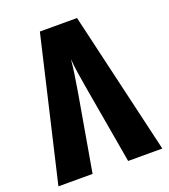

<svg xmlns="http://www.w3.org/2000/svg" viewBox="-132 -809 794 903"><g transform="rotate(-20 265.0 -357.0)"><path d="M5 0 172 -714H358L525 0H354L287 -386Q279 -433 273 -471.5Q267 -510 265 -542Q262 -510 256.5 -471.5Q251 -433 243 -386L176 0Z"/></g></svg>

Font: Noto Sans Mono Condensed Black
Style: Regular
Weight: 900
Width: 3
Designer: Monotype Design Team
Foundry: Monotype Imaging Inc.
Version: Version 2.014